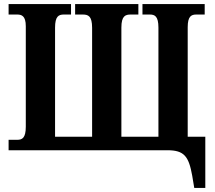

<svg xmlns="http://www.w3.org/2000/svg" viewBox="-20 -734 1048 938"><path d="M929 184H983V-66H897V-601C897 -655 915 -663 939 -663H980V-714H676V-663H712C736 -663 754 -655 754 -599V-66H573V-599C573 -657 593 -663 619 -663H656V-714H347V-663H384C411 -663 430 -656 430 -598V-66H249V-599C249 -655 267 -663 292 -663H327V-714H22V-663H64C86 -663 106 -656 106 -606V-115C106 -59 88 -51 64 -51H22V0H798C880 0 902 30 919 124Z"/></svg>

Font: Noto Serif Condensed
Style: Bold
Weight: 700
Width: 3
Designer: Monotype Design Team
Foundry: Monotype Imaging Inc.
Version: Version 2.015